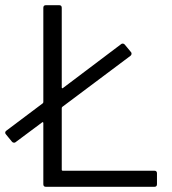

<svg xmlns="http://www.w3.org/2000/svg" viewBox="-42 -720 661 740"><path d="M200 -62H553Q563 -62 563 -52V-10Q563 0 553 0H135Q125 0 125 -10V-246Q125 -248 123.5 -249Q122 -250 120 -248L18 -172Q16 -170 12 -170Q7 -170 4 -174L-19 -202Q-22 -205 -22 -209Q-22 -213 -18 -216L123 -322Q125 -324 125 -327V-690Q125 -700 135 -700H186Q196 -700 196 -690V-383Q196 -381 197.5 -380Q199 -379 201 -381L425 -550Q427 -552 431 -552Q436 -552 439 -548L463 -519Q465 -517 465 -513Q465 -508 461 -505L198 -308Q196 -306 196 -303V-66Q196 -62 200 -62Z"/></svg>

Font: Amber EN
Style: Regular
Weight: 400
Designer: Jeremy Tribby
Foundry: Tribby Type Co.
Version: Version 1.403 November 24, 2021